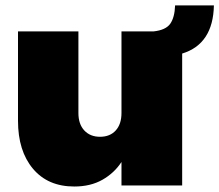

<svg xmlns="http://www.w3.org/2000/svg" viewBox="-20 -679 803 703"><path d="M621.1 -659.2H763.2Q760.3 -517.6 647 -482.9V0H424.8V-85.9Q398.4 -45.4 355 -20.8Q311.5 3.9 252 3.9Q155.3 3.9 100.6 -61.3Q45.9 -126.5 45.9 -236.8V-564H267.1V-265.1Q267.1 -224.6 288.6 -201.4Q310.1 -178.2 346.2 -178.2Q382.8 -178.2 403.8 -201.4Q424.8 -224.6 424.8 -265.1V-564H542Q586.9 -568.8 603.3 -592Q619.6 -615.2 621.1 -659.2Z"/></svg>

Font: SVN-Poppins Black
Style: Regular
Weight: 900
Designer: Ninad Kale (Devanagari), Jonny Pinhorn (Latin)
Foundry: Indian Type Foundry
Version: Version 3.002 2017